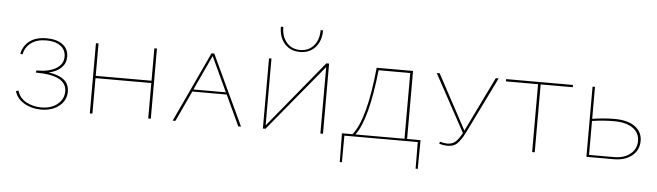

<svg xmlns="http://www.w3.org/2000/svg" viewBox="-51 -874 4283 1251"><g transform="rotate(5 2091.0 -249.0)"><path d="M260 -242Q395 -224 395 -129Q395 -71 349 -34Q303 3 231 3Q169 3 121 -25Q73 -53 58 -102L74 -108Q88 -59 133 -35Q178 -11 232 -11Q296 -11 337 -44.5Q378 -78 378 -129Q378 -234 178 -234V-248Q261 -248 307.5 -276Q354 -304 354 -354Q354 -398 320 -423.5Q286 -449 227 -449Q165 -449 127 -420.5Q89 -392 80 -345L65 -347Q75 -400 116.5 -431.5Q158 -463 227 -463Q294 -463 332.5 -434Q371 -405 371 -355Q371 -312 342 -283Q313 -254 260 -242Z M932 -459H949V0H932V-232H567V0H550V-459H567V-247H932Z M1521 0 1428 -200H1203L1110 0H1092L1306 -459H1324L1539 0ZM1209 -214H1421L1315 -442Z M1879 -518Q1816 -518 1778.5 -560Q1741 -602 1741 -671H1757Q1757 -608 1790.5 -569.5Q1824 -531 1879 -531Q1934 -531 1967.5 -569.5Q2001 -608 2001 -672L2017 -671Q2017 -602 1979 -560Q1941 -518 1879 -518ZM2075 -459V0H2058V-435L1699 0H1682V-459H1698V-22L2057 -459Z M2712 -14 2710 174H2696L2695 0H2215L2214 174H2200L2198 -14H2267Q2353 -120 2386 -459H2624V-14ZM2286 -14H2607V-444H2400Q2365 -118 2286 -14Z M3165 -459H3184L3012 -108Q2996 -75 2988 -61.5Q2980 -48 2964.5 -28Q2949 -8 2931 -0.5Q2913 7 2889 7Q2862 7 2835 -2L2839 -15Q2867 -7 2886 -7Q2920 -7 2940.5 -25.5Q2961 -44 2983 -84L2779 -459H2798L2991 -101Q2992 -102 2993.5 -105Q2995 -108 2996 -110.5Q2997 -113 2998 -115Z M3670 -459V-444H3460V0H3443V-444H3233V-459Z M3960 -262Q4045 -262 4093 -227.5Q4141 -193 4141 -134Q4141 -74 4096 -37Q4051 0 3977 0H3798V-459H3814V-250Q3893 -262 3960 -262ZM3977 -14Q4043 -14 4083.5 -47Q4124 -80 4124 -132Q4124 -185 4080.5 -216Q4037 -247 3957 -247Q3887 -247 3814 -236V-14Z"/></g></svg>

Font: EauTestSC Thin
Style: Regular
Weight: 250
Designer: Christian Thalmann (Catharsis Fonts)
Version: Version 0.001;PS 000.001;hotconv 1.0.88;makeotf.lib2.5.64775